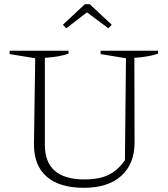

<svg xmlns="http://www.w3.org/2000/svg" viewBox="-20 -887 803 916"><path d="M380 9Q264 9 203 -44Q142 -97 142 -197L148 -609L26 -629V-645H307V-631Q266 -616 194 -611V-196Q194 -31 383 -31Q453 -31 497.5 -52.5Q542 -74 576 -123L581 -609L460 -629V-645H734V-631Q692 -616 621 -611L622 -207Q622 -105 558.5 -48Q495 9 380 9ZM408 -867 513 -769 497 -752 395 -828 296 -752 280 -769 385 -867Z"/></svg>

Font: Piazzolla SC ExtraLight
Style: Regular
Weight: 200
Designer: Juan Pablo del Peral
Foundry: Huerta Tipografica
Version: Version 1.330